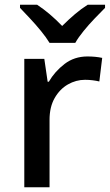

<svg xmlns="http://www.w3.org/2000/svg" viewBox="-20 -786 463 806"><path d="M347 -549Q381 -549 409 -543L397 -444Q385 -447 369 -449Q353 -451 337 -451Q299 -451 265 -431.5Q231 -412 209.5 -374.5Q188 -337 188 -283V0H82V-539H166L180 -443H185Q210 -486 251 -517.5Q292 -549 347 -549ZM188 -606Q174 -629 152 -656Q130 -683 106 -708.5Q82 -734 64 -753V-766H136Q189 -731 241 -677Q268 -704 294.5 -726.5Q321 -749 348 -766H421V-753Q402 -734 377.5 -708.5Q353 -683 331 -656Q309 -629 296 -606Z"/></svg>

Font: Noto Sans Myanmar UI Medium
Style: Regular
Weight: 500
Designer: Monotype Design Team
Foundry: Monotype Imaging Inc.
Version: Version 2.103; ttfautohint (v1.8.4.7-5d5b)